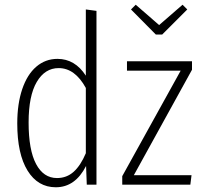

<svg xmlns="http://www.w3.org/2000/svg" viewBox="-20 -781 860 812"><path d="M388 -735V0H347L344 -79Q298 11 216 11Q140 11 96.5 -59.5Q53 -130 53 -259Q53 -342 74 -404Q95 -466 133.5 -499Q172 -532 223 -532Q297 -532 343 -461V-741ZM343 -133V-409Q297 -493 228 -493Q170 -493 135.5 -434.5Q101 -376 101 -263Q101 -147 132.5 -87.5Q164 -28 221 -28Q262 -28 291.5 -54.5Q321 -81 343 -133ZM792 -522V-486L546 -40H790L785 0H497V-36L744 -482H517V-522ZM752 -761 772 -741 666 -635H639L534 -741L554 -761L653 -675Z"/></svg>

Font: Fira Sans Extra Condensed ExtraLight
Style: Regular
Weight: 275
Width: 1
Designer: Carrois Corporate & Edenspiekermann AG
Foundry: Carrois Corporate GbR & Edenspiekermann AG
Version: Version 4.203